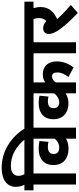

<svg xmlns="http://www.w3.org/2000/svg" viewBox="658 -1594 958 2314"><g transform="rotate(-90 1137.0 -437.0)"><path d="M203 -512H287V-622H195C184 -642 175 -666 175 -694C175 -752 217 -785 297 -785C423 -785 531 -720 616 -615H747C652 -773 482 -896 272 -896C128 -896 42 -832 42 -724C42 -683 53 -651 67 -622H0V-512H70V0H203Z M839 -512V-622H273V-512H623V-259C599 -224 557 -202 514 -202C466 -202 438 -225 438 -269C438 -315 469 -339 523 -339C546 -339 565 -336 584 -332L595 -440C569 -446 539 -450 503 -450C381 -450 305 -389 305 -272C305 -153 385 -90 504 -90C551 -90 590 -101 623 -120V0H755V-512Z M1596 -512V-622H825V-512H1169V-263C1144 -230 1105 -202 1060 -202C1018 -202 990 -225 990 -269C990 -314 1019 -339 1071 -339C1093 -339 1113 -336 1130 -332L1141 -440C1115 -446 1085 -450 1054 -450C930 -450 857 -387 857 -272C857 -155 937 -91 1048 -91C1094 -91 1135 -103 1169 -125V0H1301V-243C1316 -269 1343 -289 1372 -289C1404 -289 1421 -269 1421 -226C1421 -178 1400 -135 1366 -91L1482 -29C1533 -100 1554 -165 1554 -231C1554 -337 1496 -400 1399 -400C1358 -400 1327 -389 1301 -371V-512Z M1785 -512H1869V-622H1582V-512H1652V0H1785Z M2234 -62C2170 -118 2113 -172 2063 -227C2152 -266 2209 -328 2209 -425C2209 -459 2204 -487 2196 -512H2274V-622H1855V-512H2065C2072 -492 2076 -469 2076 -445C2076 -407 2064 -380 2039 -358C2012 -383 1986 -396 1954 -396C1912 -396 1885 -370 1885 -328C1885 -294 1899 -259 1928 -214C1971 -149 2043 -69 2138 22Z"/></g></svg>

Font: Noto Sans Devanagari SemiCondensed
Style: Bold
Weight: 700
Width: 4
Designer: Jelle Bosma - Monotype Design Team
Foundry: Monotype Imaging Inc.
Version: Version 2.004